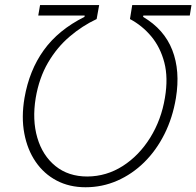

<svg xmlns="http://www.w3.org/2000/svg" viewBox="-20 -748 795 777"><path d="M79.1 -351.6Q98.6 -463.9 157.5 -545.4Q216.3 -627 321.8 -679.7L322.8 -685.1H134.8L142.1 -727.5H381.3L371.1 -670.9Q313 -643.6 261.7 -599.9Q210.4 -556.2 174.3 -494.4Q138.2 -432.6 124.5 -351.6Q109.9 -262.7 131.1 -190.4Q152.3 -118.2 204.6 -75.9Q256.8 -33.7 333.5 -33.7Q411.1 -34.2 477.1 -76.4Q543 -118.7 587.9 -190.9Q632.8 -263.2 647.5 -352.5Q661.1 -433.6 645 -495.1Q628.9 -556.6 592.3 -600.6Q555.7 -644.5 505.9 -670.9L515.1 -727.5H754.9L748 -685.1H560.1L559.1 -679.7Q644.5 -629.4 677.2 -545.4Q710 -461.4 691.9 -351.1Q678.7 -271.5 645.5 -205.3Q612.3 -139.2 563.5 -91.1Q514.6 -43 454.1 -16.6Q393.6 9.8 326.2 9.8Q260.7 9.8 209.2 -17.3Q157.7 -44.4 124.3 -93.3Q90.8 -142.1 78.4 -207.8Q65.9 -273.4 79.1 -351.6Z"/></svg>

Font: Inter 16pt ExtraLight
Style: Italic
Weight: 250
Italic angle: -9.3988°
Version: Version 4.001;git-66647c0bb